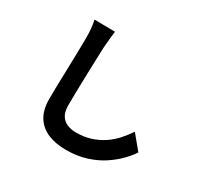

<svg xmlns="http://www.w3.org/2000/svg" viewBox="-176 -1015 1351 1300"><g transform="rotate(30 500.0 -364.5)"><path d="M371 -793Q367 -762 363.5 -726Q360 -690 358 -660Q357 -619 354.5 -560.5Q352 -502 350.5 -438Q349 -374 347.5 -312Q346 -250 346 -204Q346 -154 364.5 -124.5Q383 -95 414 -82.5Q445 -70 484 -70Q546 -70 597 -86.5Q648 -103 690 -131Q732 -159 765.5 -196Q799 -233 826 -274L917 -164Q893 -128 854 -88Q815 -48 761.5 -13Q708 22 638 44Q568 66 483 66Q401 66 340.5 40.5Q280 15 246.5 -38.5Q213 -92 213 -177Q213 -218 214 -270.5Q215 -323 217 -380Q219 -437 220 -491.5Q221 -546 222 -590Q223 -634 223 -660Q223 -696 220 -730.5Q217 -765 210 -795Z"/></g></svg>

Font: Farlight84_Sys_V01
Style: Bold
Weight: 700
Designer: Monotype Design Team, Nadine Chahine and Nizar Qandah
Foundry: Monotype Imaging Inc.
Version: Version 2.004;October 31, 2024;FontCreator 14.0.0.2814 64-bi